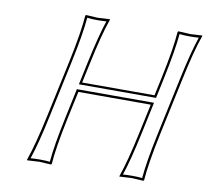

<svg xmlns="http://www.w3.org/2000/svg" viewBox="-74 -730 882 815"><g transform="rotate(10 367.0 -322.5)"><path d="M595.7 -444.8Q623 -574.2 627.9 -645L630.9 -647.9Q632.8 -647.9 681.2 -645Q681.2 -645 733.9 -647.9V-645Q709.5 -577.6 681.6 -444.8L629.4 -200.2Q602.1 -70.8 597.2 0L594.2 2.9Q592.3 2.9 543.9 0Q543.9 0 491.2 2.9V0Q515.6 -68.8 543.5 -200.2L569.3 -320.8H257.3L231.4 -200.2Q204.1 -70.8 199.2 0L196.3 2.9Q194.3 2.9 146 0Q146 0 93.3 2.9L92.8 0Q117.2 -68.8 145.5 -200.2L197.8 -444.8Q225.1 -574.2 230 -645L232.9 -647.9Q234.9 -647.9 283.2 -645Q283.2 -645 335.9 -647.9V-645Q311.5 -577.6 283.7 -444.8L266.1 -362.8H578.1ZM605.5 -442.9 586.4 -353H253.9L273.9 -447.3Q300.3 -570.8 322.3 -636.2Q303.7 -634.8 283.2 -634.8Q257.8 -634.8 239.7 -637.2Q233.9 -566.4 207.5 -442.9L155.3 -197.8Q129.4 -75.2 106.4 -8.3Q125 -9.8 146 -9.8Q171.4 -9.8 189.5 -7.8Q195.3 -78.6 221.7 -202.1L249 -331.1H581.5L553.2 -197.8Q527.3 -75.2 504.4 -8.3Q522.9 -9.8 543.9 -9.8Q569.3 -9.8 587.4 -7.8Q593.3 -78.6 619.6 -202.1L671.9 -447.3Q698.2 -570.8 720.7 -636.2Q702.1 -634.8 681.2 -634.8Q655.8 -634.8 637.7 -637.2Q631.3 -565.9 605.5 -442.9Z"/></g></svg>

Font: Linux Biolinum Outline O
Style: Italic
Weight: 400
Italic angle: -12°
Designer: Philipp H. Poll
Foundry: Philipp H. Poll
Version: Version 0.6.2